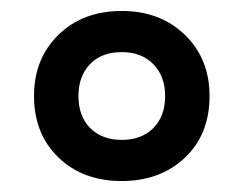

<svg xmlns="http://www.w3.org/2000/svg" viewBox="-20 -744 444 350"><path d="M202 -414Q131 -414 86.5 -457Q42 -500 42 -569Q42 -637 86.5 -680.5Q131 -724 202 -724Q272 -724 317 -680.5Q362 -637 362 -569Q362 -499 317 -456.5Q272 -414 202 -414ZM202 -489Q238 -489 259.5 -510.5Q281 -532 281 -569Q281 -605 259.5 -627Q238 -649 202 -649Q165 -649 144 -627Q123 -605 123 -569Q123 -532 144.5 -510.5Q166 -489 202 -489Z"/></svg>

Font: Noto Sans Arabic UI SmCn SmBd
Style: Regular
Weight: 600
Width: 4
Designer: Monotype Design Team, Nadine Chahine and Nizar Qandah
Foundry: Monotype Imaging Inc.
Version: Version 2.010; ttfautohint (v1.8.4.7-5d5b)